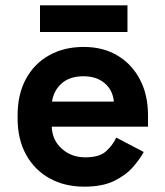

<svg xmlns="http://www.w3.org/2000/svg" viewBox="-20 -686 617 720"><path d="M296 14Q222 14 165.5 -17.5Q109 -49 77.5 -106.5Q46 -164 46 -242V-254Q46 -332 77 -389.5Q108 -447 164 -478.5Q220 -510 294 -510Q367 -510 421 -477.5Q475 -445 505 -387.5Q535 -330 535 -254V-211H174Q176 -160 212 -128Q248 -96 300 -96Q353 -96 378 -119Q403 -142 416 -170L519 -116Q505 -90 478.5 -59.5Q452 -29 408 -7.5Q364 14 296 14ZM175 -305H407Q403 -348 372.5 -374Q342 -400 293 -400Q242 -400 212 -374Q182 -348 175 -305ZM130 -566V-666H458V-566Z"/></svg>

Font: Space Grotesk Light
Style: Bold
Weight: 700
Version: Version 2.000